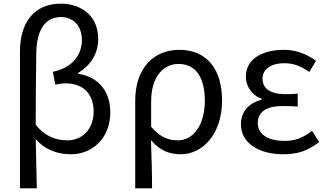

<svg xmlns="http://www.w3.org/2000/svg" viewBox="-20 -829 1785 1048"><path d="M89 -549V199H181C178 107 178 22 175 -70C231 -6 301 13 369 13C478 13 582 -69 582 -216C582 -333 515 -410 407 -426V-431C476 -474 516 -536 516 -617C516 -748 417 -809 312 -809C160 -809 89 -698 89 -549ZM348 -63C291 -63 228 -81 175 -148C175 -278 176 -407 178 -536C179 -669 229 -736 313 -736C374 -736 427 -694 427 -610C427 -538 384 -461 268 -437L282 -367C301 -371 319 -374 338 -374C441 -374 491 -309 491 -221C491 -122 428 -63 348 -63Z M718 -278V199H810C810 102 807 34 804 -64C855 -4 908 13 968 13C1082 13 1192 -93 1192 -280C1192 -452 1109 -557 958 -557C826 -557 718 -465 718 -278ZM952 -63C905 -63 856 -76 805 -137V-276C805 -413 874 -480 954 -480C1054 -480 1098 -399 1098 -279C1098 -144 1033 -63 952 -63Z M1525 13C1601 13 1657 -3 1722 -54L1683 -115C1632 -74 1587 -60 1534 -60C1441 -60 1387 -97 1387 -157C1387 -217 1432 -250 1521 -250C1548 -250 1574 -250 1605 -247V-318C1578 -315 1559 -315 1538 -315C1450 -315 1413 -350 1413 -399C1413 -455 1464 -484 1532 -484C1583 -484 1625 -467 1668 -436L1705 -497C1654 -534 1597 -557 1529 -557C1417 -557 1322 -510 1322 -411C1322 -360 1352 -310 1408 -290V-285C1347 -269 1295 -227 1295 -150C1295 -50 1391 13 1525 13Z"/></svg>

Font: Spoqa Han Sans Neo
Style: Regular
Weight: 400
Designer: [Spoqa Han Sans Neo] Dong-huui Kim ___ Younghwa Kang ___ Yujin Lee ___ [Noto Sans] Ryoko NISHIZUKA ____ (kana & ideograp
Foundry: Spoqa (http://www.spoqa-han-sans.com)
Version: Version 1.100;hotconv 1.0.109;makeotfexe 2.5.65596